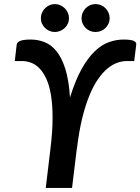

<svg xmlns="http://www.w3.org/2000/svg" viewBox="-20 -922 689 942"><path d="M52.5 0ZM357 -193.5H357.5C364.2 -249.2 372.8 -298.5 383.2 -341.5C393.8 -384.5 405.6 -421.9 418.8 -453.8C431.9 -485.6 446 -512.2 461 -533.8C476 -555.2 491.4 -572.6 507.2 -585.8C523.1 -598.9 539.1 -608.3 555.2 -614C571.4 -619.7 587.2 -622.5 602.5 -622.5H638.5L648.5 -703.5C649.5 -711.5 645.1 -717.6 635.2 -721.8C625.4 -725.9 609 -728 586 -728C562 -728 538.1 -723.8 514.2 -715.2C490.4 -706.8 467.2 -691.8 444.8 -670.2C422.2 -648.8 400.8 -619.7 380.2 -583C359.8 -546.3 340.8 -500 323.5 -444C319.8 -500 312.2 -546.3 300.8 -583C289.2 -619.7 274.8 -648.8 257.5 -670.2C240.2 -691.8 220.7 -706.8 199 -715.2C177.3 -723.8 154.7 -728 131 -728C108 -728 91.1 -725.9 80.2 -721.8C69.4 -717.6 63.3 -711.5 62 -703.5L52.5 -622.5H88C103.3 -622.5 118.4 -619.7 133.2 -614C148.1 -608.3 161.8 -599 174.2 -586C186.8 -573 197.9 -555.8 207.8 -534.2C217.6 -512.8 225.1 -486.2 230.2 -454.5C235.4 -422.8 238 -385.7 238 -343C238 -300.3 234.7 -251.3 228 -196L204.5 0H333.5ZM318.5 -832.5C318.5 -841.8 316.7 -850.8 313 -859.2C309.3 -867.8 304.2 -875.2 297.8 -881.5C291.2 -887.8 283.8 -892.8 275.2 -896.5C266.8 -900.2 257.8 -902 248.5 -902C239.5 -902 230.9 -900.2 222.8 -896.5C214.6 -892.8 207.3 -887.8 201 -881.5C194.7 -875.2 189.7 -867.8 186 -859.2C182.3 -850.8 180.5 -841.8 180.5 -832.5C180.5 -823.2 182.3 -814.4 186 -806.2C189.7 -798.1 194.7 -790.9 201 -784.8C207.3 -778.6 214.6 -773.8 222.8 -770.2C230.9 -766.8 239.5 -765 248.5 -765C257.8 -765 266.8 -766.8 275.2 -770.2C283.8 -773.8 291.2 -778.6 297.8 -784.8C304.2 -790.9 309.3 -798.1 313 -806.2C316.7 -814.4 318.5 -823.2 318.5 -832.5ZM518 -832.5C518 -841.8 516.2 -850.8 512.5 -859.2C508.8 -867.8 503.9 -875.2 497.8 -881.5C491.6 -887.8 484.2 -892.8 475.8 -896.5C467.2 -900.2 458.2 -902 448.5 -902C439.2 -902 430.3 -900.2 422 -896.5C413.7 -892.8 406.4 -887.8 400.2 -881.5C394.1 -875.2 389.2 -867.8 385.5 -859.2C381.8 -850.8 380 -841.8 380 -832.5C380 -823.2 381.8 -814.4 385.5 -806.2C389.2 -798.1 394.1 -790.9 400.2 -784.8C406.4 -778.6 413.7 -773.8 422 -770.2C430.3 -766.8 439.2 -765 448.5 -765C458.2 -765 467.2 -766.8 475.8 -770.2C484.2 -773.8 491.6 -778.6 497.8 -784.8C503.9 -790.9 508.8 -798.1 512.5 -806.2C516.2 -814.4 518 -823.2 518 -832.5Z"/></svg>

Font: Lato
Style: Bold Italic
Weight: 700
Italic angle: -7°
Designer: Lukasz Dziedzic
Foundry: tyPoland Lukasz Dziedzic
Version: Version 2.007; 2014-02-27